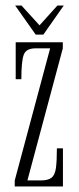

<svg xmlns="http://www.w3.org/2000/svg" viewBox="-20 -677 286 697"><path d="M33.5 0V-22L162 -501.5H109Q74.5 -501.5 66 -477.8Q57.5 -454 57.5 -389.5H37V-523.5H208V-501.5L79.5 -22H128Q154.5 -22 167 -31.8Q179.5 -41.5 183 -67Q186.5 -92.5 186.5 -138.5H208.5V0ZM109.5 -551.5 35 -657H58L123.5 -585L188.5 -657H211.5L137.5 -551.5Z"/></svg>

Font: Imbue 50pt ExtraLight
Style: Regular
Weight: 200
Designer: Tyler Finck
Foundry: Etcetera Type Company
Version: Version 1.102; ttfautohint (v1.8.3)